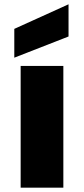

<svg xmlns="http://www.w3.org/2000/svg" viewBox="-20 -865 387 885"><path d="M45.9 -599.1V-731.9L295.9 -845.2V-696.8ZM75.2 0V-561H272V0Z"/></svg>

Font: Poppins ExtraBold
Style: Regular
Weight: 800
Designer: Ninad Kale (Devanagari), Jonny Pinhorn (Latin)
Foundry: Indian Type Foundry
Version: 4.004